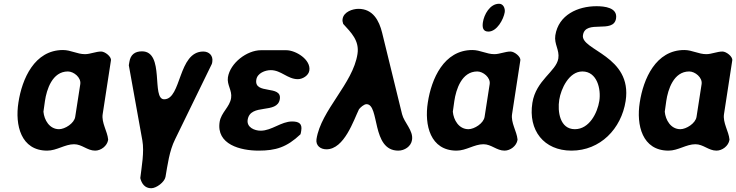

<svg xmlns="http://www.w3.org/2000/svg" viewBox="-20 -794 3914 1021"><path d="M78 -249C59 -129 91 7 231 7C282 7 325 -27 374 -27C416 -27 444 7 486 7C517 7 550 -18 555 -50V-53C551 -96 519 -141 526 -187L570 -473C573 -493 538 -520 518 -520C489 -520 460 -506 432 -506C390 -506 357 -528 315 -528C163 -528 97 -374 78 -249ZM211 -200C212 -208 218 -248 219 -257C228 -318 258 -414 341 -414C372 -414 412 -382 407 -347L380 -173C375 -138 325 -107 294 -107C243 -107 215 -156 211 -200Z M726 153C733 182 750 207 784 207C812 207 855 174 860 147C871 85 880 9 911 -53L1106 -453C1107 -454 1109 -463 1109 -466C1114 -498 1092 -520 1061 -520C926 -520 946 -266 853 -266C783 -266 858 -521 735 -521C697 -521 674 -503 668 -465L665 -447L737 -47C748 14 733 94 726 153Z M1148 -146C1129 -25 1260 7 1355 7C1447 7 1505 -11 1578 -80C1579 -83 1582 -97 1582 -100C1588 -137 1569 -148 1533 -148C1475 -148 1425 -99 1366 -99C1333 -99 1291 -117 1297 -157C1311 -247 1455 -185 1468 -267C1480 -344 1330 -289 1343 -370C1348 -405 1390 -421 1420 -421C1475 -421 1509 -373 1564 -373C1589 -373 1621 -392 1625 -419C1634 -477 1553 -527 1502 -527H1368C1293 -527 1204 -459 1192 -383C1186 -342 1215 -314 1209 -273C1202 -225 1156 -196 1148 -146Z M1929 -240C2000 -240 1954 7 2098 7C2131 7 2166 -15 2171 -50C2179 -100 2129 -142 2118 -187L2012 -620C1996 -685 1963 -747 1886 -747C1855 -747 1808 -731 1802 -694C1800 -683 1802 -678 1805 -667C1847 -621 1892 -578 1881 -507C1857 -349 1687 -209 1663 -54C1658 -20 1684 0 1716 0C1811 0 1861 -156 1889 -213C1896 -222 1915 -240 1929 -240Z M2255 -249C2236 -129 2268 7 2408 7C2459 7 2502 -27 2551 -27C2593 -27 2621 7 2663 7C2694 7 2727 -18 2732 -50V-53C2728 -96 2696 -141 2703 -187L2747 -473C2750 -493 2715 -520 2695 -520C2666 -520 2637 -506 2609 -506C2567 -506 2534 -528 2492 -528C2340 -528 2274 -374 2255 -249ZM2388 -200C2389 -208 2395 -248 2396 -257C2405 -318 2435 -414 2518 -414C2549 -414 2589 -382 2584 -347L2557 -173C2552 -138 2502 -107 2471 -107C2420 -107 2392 -156 2388 -200ZM2548 -676C2544 -650 2547 -626 2577 -626C2623 -626 2658 -692 2664 -729C2667 -749 2657 -774 2634 -774C2585 -774 2554 -716 2548 -676Z M2811 -247C2788 -101 2872 7 3019 7C3172 7 3284 -109 3307 -257C3344 -498 3067 -526 3080 -607C3093 -693 3243 -612 3256 -696C3265 -754 3194 -761 3152 -761C3053 -761 2950 -715 2933 -606C2926 -559 2956 -529 2949 -483C2938 -414 2830 -368 2811 -247ZM2954 -264C2963 -321 3005 -414 3077 -414C3155 -414 3177 -321 3167 -257C3157 -194 3114 -107 3037 -107C2957 -107 2944 -201 2954 -264Z M3382 -249C3363 -129 3395 7 3535 7C3586 7 3629 -27 3678 -27C3720 -27 3748 7 3790 7C3821 7 3854 -18 3859 -50V-53C3855 -96 3823 -141 3830 -187L3874 -473C3877 -493 3842 -520 3822 -520C3793 -520 3764 -506 3736 -506C3694 -506 3661 -528 3619 -528C3467 -528 3401 -374 3382 -249ZM3515 -200C3516 -208 3522 -248 3523 -257C3532 -318 3562 -414 3645 -414C3676 -414 3716 -382 3711 -347L3684 -173C3679 -138 3629 -107 3598 -107C3547 -107 3519 -156 3515 -200Z"/></svg>

Font: Asimov Print
Style: Regular
Weight: 500
Designer: Google
Version: Version 2.000980: 2014